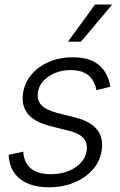

<svg xmlns="http://www.w3.org/2000/svg" viewBox="-20 -802 521 834"><path d="M459.5 -425.3 398.9 -410.2Q394.5 -434.6 382.3 -454.3Q370.1 -474.1 347.2 -485.8Q324.2 -497.6 287.1 -497.6Q231.9 -497.1 191.7 -470.2Q151.4 -443.4 145 -401.9Q139.2 -367.2 159.4 -345.7Q179.7 -324.2 228 -311.5L307.6 -291.5Q374 -274.4 402.3 -238Q430.7 -201.7 421.4 -146.5Q414.1 -100.6 382.6 -64.9Q351.1 -29.3 302.2 -9Q253.4 11.2 192.9 11.7Q112.8 11.2 66.9 -24.9Q21 -61 17.6 -129.4L81.1 -143.1Q84 -95.2 114.3 -70.3Q144.5 -45.4 199.7 -45.4Q263.2 -45.4 306.2 -74.2Q349.1 -103 356 -145Q361.8 -178.2 343.5 -200.4Q325.2 -222.7 281.2 -233.4L196.3 -254.9Q127.9 -272.5 99.6 -309.3Q71.3 -346.2 80.6 -400.9Q88.4 -445.8 118.4 -480.2Q148.4 -514.6 194.3 -533.9Q240.2 -553.2 295.4 -553.2Q371.1 -553.2 410.4 -519Q449.7 -484.9 459.5 -425.3ZM275.4 -621.1 392.6 -782.2H467.3L332 -621.1Z"/></svg>

Font: Inter Tight Light
Style: Italic
Weight: 300
Italic angle: -9.39999°
Designer: Rasmus Andersson
Foundry: rsms
Version: Version 3.004